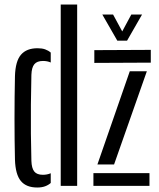

<svg xmlns="http://www.w3.org/2000/svg" viewBox="-20 -820 703 847"><path d="M46 -115.7Q45 -157.1 44.5 -202.8Q44 -248.5 44 -296Q44 -343.6 44.5 -391.3Q45 -439 46 -484.7Q48.1 -550.7 72.8 -578.9Q97.4 -607.2 145.5 -607.2Q165.3 -607.2 179.1 -602.3Q192.9 -597.4 203.8 -588.1V-544.3Q188.7 -551.1 169.7 -551.1Q143.5 -551.1 131.6 -536.8Q119.6 -522.5 118.5 -489.8Q116.8 -423.2 116.3 -357.9Q115.7 -292.5 116.3 -230.4Q116.8 -168.3 118.5 -110.2Q119.6 -77.9 131.2 -63.4Q142.7 -48.9 169.3 -48.9Q187.9 -48.9 203.8 -55.7V-12.8Q192.7 -3.1 178.4 2Q164.1 7.2 144.3 7.2Q95.8 7.2 72 -21.5Q48.1 -50.2 46 -115.7ZM247.9 0V-800H320.4V0ZM392.1 0V-56.3H639.4V0ZM396.1 -542.5V-598.8L645.2 -600V-543.7ZM409.7 -94.4 552.5 -505.6H627.8L483.2 -94.4ZM497.5 -640.6 431.4 -755.8H478.9L519.2 -681.4L559.2 -755.8H606.6L540.5 -640.6Z"/></svg>

Font: Big Shoulders Stencil Thin
Style: Regular
Weight: 100
Designer: Patric King
Foundry: XO Type Co
Version: Version 2.001